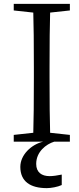

<svg xmlns="http://www.w3.org/2000/svg" viewBox="-20 -732 407 992"><path d="M222 240C243 240 278 234 299 224V170C275 175 254 178 236 178C196 178 167 159 167 115C167 52 218 13 260 0H341V-35L239 -46C237 -108 236 -202 236 -329V-383C236 -510 237 -604 239 -667L341 -678V-712H51V-678L152 -667C154 -605 155 -510 155 -383V-329C155 -203 154 -109 152 -46L51 -35V0H203C142 14 85 68 85 130C85 206 137 240 222 240Z"/></svg>

Font: Noto Serif Tangut
Style: Regular
Weight: 400
Designer: YANG Xicheng
Foundry: Liu Zhao Studio
Version: Version 2.169